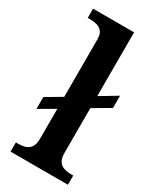

<svg xmlns="http://www.w3.org/2000/svg" viewBox="-194 -822 731 884"><g transform="rotate(30 171.0 -380.0)"><path d="M25 0V-49H37Q59 -49 76 -54.5Q93 -60 103 -75.5Q113 -91 113 -120V-278L30 -230V-293L113 -342V-647Q113 -676 101 -689.5Q89 -703 71.5 -707Q54 -711 37 -711H25V-760H243V-421L333 -475V-410L243 -357V-120Q243 -91 253 -75.5Q263 -60 280.5 -54.5Q298 -49 318 -49H330V0Z"/></g></svg>

Font: Noto Serif Hebrew SemiBold
Style: Regular
Weight: 600
Version: Version 2.003